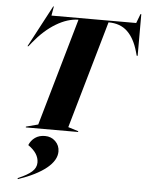

<svg xmlns="http://www.w3.org/2000/svg" viewBox="-68 -823 907 1203"><g transform="rotate(5 385.5 -221.5)"><path d="M217 -770H221L211 -712H744L766 -770H771V-508H765L758 -533Q735 -615 690 -658Q645 -701 571 -701L377 -25L441 -5V0H112V-5L188 -25L382 -701Q314 -700 241.5 -656.5Q169 -613 104 -533L84 -508H78ZM204 213Q204 155 137 109Q149 79 174.5 61Q200 43 237 43Q276 43 302.5 69Q329 95 329 133Q329 188 267.5 238Q206 288 91 327L88 321Q148 296 176 271Q204 246 204 213Z"/></g></svg>

Font: Nyght Serif Dark Italic
Style: Regular
Weight: 800
Italic angle: -16°
Designer: Maksym Kobuzan
Version: Version 0.400